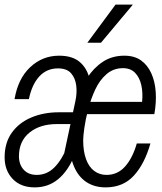

<svg xmlns="http://www.w3.org/2000/svg" viewBox="-33 -799 703 831"><path d="M241 -117 293 -360Q301 -396 297 -428.5Q293 -461 274.5 -482Q256 -503 218 -503Q169 -503 137 -468Q105 -433 92 -370H30Q45 -459 98 -508.5Q151 -558 223 -558Q281 -558 313 -530Q345 -502 355 -455.5Q365 -409 353 -356L302 -117ZM117 12Q57 12 22 -24.5Q-13 -61 -13 -118Q-13 -181 18 -224.5Q49 -268 102.5 -290.5Q156 -313 221 -313H292L281 -262H213Q140 -262 94.5 -225Q49 -188 49 -123Q49 -87 69.5 -64.5Q90 -42 126 -42Q170 -42 202.5 -74.5Q235 -107 261 -170L288 -123Q260 -57 217.5 -22.5Q175 12 117 12ZM424 12Q376 12 341 -11Q306 -34 287 -79Q268 -124 268 -188Q268 -223 275.5 -271Q283 -319 300 -369Q317 -419 344.5 -462Q372 -505 412 -531.5Q452 -558 505 -558Q549 -558 577.5 -537.5Q606 -517 622 -481.5Q638 -446 641 -400.5Q644 -355 635 -305H338L350 -358H582Q586 -398 578.5 -431Q571 -464 551.5 -484Q532 -504 499 -504Q458 -504 428 -478Q398 -452 379 -411Q360 -370 348.5 -325.5Q337 -281 332 -245Q327 -209 327 -192Q327 -144 339.5 -110Q352 -76 375 -59Q398 -42 428 -42Q476 -42 508.5 -78.5Q541 -115 559 -178H618Q593 -90 546.5 -39Q500 12 424 12ZM345 -614 467 -779H542L404 -614Z"/></svg>

Font: Azeret Mono Thin ExtraLight
Style: Italic
Weight: 250
Italic angle: -12°
Version: Version 1.002